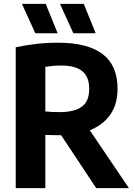

<svg xmlns="http://www.w3.org/2000/svg" viewBox="-20 -969 691 989"><path d="M61 0V-725.5Q109 -736 163.8 -742.5Q218.5 -749 278 -749Q431.5 -749 508.5 -690.5Q585.5 -632 585.5 -511.5Q585.5 -432 548 -378.5Q510.5 -325 442.5 -298L644 0H475.5L295 -272.5Q290 -272.5 285 -272.5Q263.5 -272.5 247 -273Q230.5 -273.5 213.5 -274.5V0ZM286 -391.5Q363.5 -391.5 401.5 -419.5Q439.5 -447.5 439.5 -511Q439.5 -573.5 403.8 -602.5Q368 -631.5 295.5 -631.5Q271 -631.5 251.5 -629.5Q232 -627.5 213.5 -624.5V-395Q232.5 -393 249 -392.2Q265.5 -391.5 286 -391.5ZM358 -797.5 289 -949H411.5L473 -797.5ZM162 -797.5 93 -949H215.5L277 -797.5Z"/></svg>

Font: Encode Sans SmCnd
Style: Bold
Weight: 700
Width: 4
Designer: Multiple Designers
Foundry: Impallari Type
Version: Version 3.002; ttfautohint (v1.8.3) -l 8 -r 50 -G 200 -x 14 